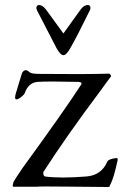

<svg xmlns="http://www.w3.org/2000/svg" viewBox="-20 -746 506 769"><path d="M324 -39Q386 -43 410 -99Q414 -109 446 -113Q453 -113 451 -104Q436 -34 423 -9Q422 -8 421 -5Q420 -2 419.5 -0.5Q419 1 417 2Q415 3 413 3Q376 3 255.5 1.5Q135 0 127 2H34Q29 2 32 -8L34 -17Q37 -24 71 -74Q237 -302 305 -407Q311 -417 294 -418Q170 -421 130 -418Q94 -415 79 -373Q77 -367 65 -357.5Q53 -348 46 -348Q36 -348 44 -374Q66 -448 68 -453Q74 -465 84 -465Q89 -465 101 -455Q109 -450 142 -450Q312 -448 416 -451Q420 -451 423 -446Q426 -441 424 -439Q418 -432 382 -382Q247 -202 155 -59Q152 -54 154 -47Q156 -40 161 -39Q223 -31 324 -39ZM164 -708 234 -612 303 -708Q316 -726 332 -726Q338 -726 341 -720Q344 -714 340 -705Q287 -597 262 -554Q246 -525 234 -525Q222 -525 206 -554L128 -705Q124 -714 127 -720Q130 -726 136 -726Q150 -726 164 -708Z"/></svg>

Font: EB Garamond 12 All SC
Style: AllSC
Weight: 400
Version: Version 0.016 ; ttfautohint (v0.97) -l 8 -r 50 -G 200 -x 0 -